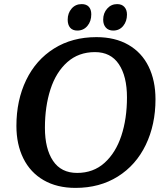

<svg xmlns="http://www.w3.org/2000/svg" viewBox="-20 -901 814 936"><path d="M60 -287Q60 -412 107.5 -510.5Q155 -609 243.5 -664.5Q332 -720 450 -720Q541 -720 606 -682.5Q671 -645 704.5 -576.5Q738 -508 738 -417Q738 -293 690.5 -194.5Q643 -96 554.5 -40.5Q466 15 348 15Q258 15 193 -22.5Q128 -60 94 -128.5Q60 -197 60 -287ZM599 -426Q599 -529 559.5 -588Q520 -647 443 -647Q363 -647 308 -598Q253 -549 226 -465.5Q199 -382 199 -278Q199 -176 238.5 -117Q278 -58 356 -58Q435 -58 489.5 -107Q544 -156 571.5 -239Q599 -322 599 -426ZM483 -805Q483 -837 502.5 -859Q522 -881 551 -881Q574 -881 586.5 -867Q599 -853 599 -830Q599 -797 580.5 -774.5Q562 -752 532 -752Q509 -752 496 -766.5Q483 -781 483 -805ZM310 -805Q310 -837 329 -859Q348 -881 378 -881Q401 -881 413 -868Q425 -855 425 -831Q425 -797 406 -774.5Q387 -752 357 -752Q334 -752 322 -766Q310 -780 310 -805Z"/></svg>

Font: Andada Pro
Style: Bold Italic
Weight: 700
Italic angle: -7°
Designer: Carolina Giovagnoli
Foundry: Huerta Tipografica
Version: Version 3.005; ttfautohint (v1.8.4)